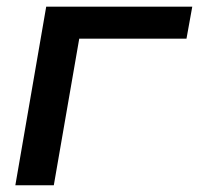

<svg xmlns="http://www.w3.org/2000/svg" viewBox="-20 -548 627 568"><path d="M531.7 -433.6H214.4L139.2 0H25.4L116.7 -528.3H548.8Z"/></svg>

Font: Roboto Mono Medium
Style: Italic
Weight: 500
Designer: Google
Version: Version 2.000985; 2015; ttfautohint (v1.3)